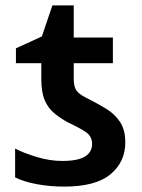

<svg xmlns="http://www.w3.org/2000/svg" viewBox="-20 -681 524 711"><path d="M218 10Q165 10 116.5 1Q68 -8 36 -24V-131Q68 -114 116.5 -99.5Q165 -85 210 -85Q269 -85 295 -101.5Q321 -118 321 -148Q321 -176 298.5 -191.5Q276 -207 231 -228Q202 -244 180 -262.5Q158 -281 145.5 -310Q133 -339 133 -388V-447H39V-502L135 -546L174 -661H253V-542H398V-447H253V-390Q253 -360 263 -346Q273 -332 299 -319Q339 -299 372 -279Q405 -259 424.5 -229.5Q444 -200 444 -154Q444 -81 389 -35.5Q334 10 218 10Z"/></svg>

Font: Noto Sans SemiBold
Style: Regular
Weight: 600
Designer: Monotype Design Team
Foundry: Monotype Imaging Inc.
Version: Version 2.007